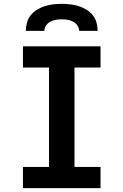

<svg xmlns="http://www.w3.org/2000/svg" viewBox="-20 -975 640 995"><path d="M99 0V-110H234V-625H99V-735H501V-625H366V-110H501V0ZM114 -815Q114 -837 120 -858.5Q126 -880 140 -897Q154 -914 173 -925.5Q192 -937 213 -943.5Q234 -950 256 -952.5Q278 -955 300 -955Q322 -955 344 -952.5Q366 -950 387 -943.5Q408 -937 427 -925.5Q446 -914 460 -897Q474 -880 480 -858.5Q486 -837 486 -815H390Q390 -830 381 -843Q372 -856 358.5 -863Q345 -870 330 -872.5Q315 -875 300 -875Q285 -875 270 -872.5Q255 -870 241.5 -863Q228 -856 219 -843Q210 -830 210 -815Z"/></svg>

Font: Iosevka SS04 XBd Ex
Style: Regular
Weight: 800
Width: 7
Monospace: yes
Designer: Belleve Invis
Foundry: Belleve Invis
Version: Version 19.0.0; ttfautohint (v1.8.4)